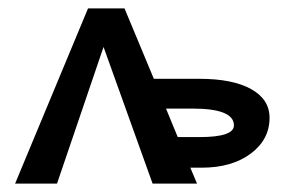

<svg xmlns="http://www.w3.org/2000/svg" viewBox="-20 -438 705 458"><path d="M456 -250Q535 -250 579 -225.5Q623 -201 623 -157Q623 -105 578 -71.5Q533 -38 461 -38H434L450 0H344L227 -326L116 0H16L190 -418H277L347 -250ZM456 -111Q538 -111 538 -139Q538 -179 439 -179H376L404 -111Z"/></svg>

Font: EauTestInfant Semibold
Style: Italic
Weight: 600
Italic angle: -12°
Designer: Christian Thalmann (Catharsis Fonts)
Version: Version 0.001;PS 000.001;hotconv 1.0.88;makeotf.lib2.5.64775